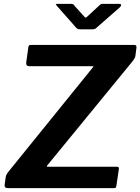

<svg xmlns="http://www.w3.org/2000/svg" viewBox="-20 -975 727 995"><path d="M23 0Q12 0 7.5 -4Q3 -8 4 -18L9 -53Q10 -63 13.5 -70Q17 -77 26 -88L459 -623Q464 -629 464.5 -630.5Q465 -632 457 -632H131Q114 -632 116 -652L127 -731Q129 -738 131 -740Q133 -742 139 -742H677Q689 -742 687 -727L682 -688Q681 -680 678.5 -675Q676 -670 669 -660L226 -119Q218 -111 227 -111H584Q592 -111 594.5 -108.5Q597 -106 596 -99L583 -12Q582 -5 579.5 -2.5Q577 0 568 0H23ZM498 -950Q504 -955 508.5 -955Q513 -955 520 -955H597Q606 -955 607.5 -950Q609 -945 601 -937L480 -831Q476 -827 471 -825Q466 -823 457 -823H396Q385 -823 379 -827.5Q373 -832 369 -838L276 -943Q271 -949 269.5 -952Q268 -955 276 -955H347Q355 -955 359.5 -952.5Q364 -950 367 -944L414 -892Q423 -881 427 -884.5Q431 -888 442 -898Z"/></svg>

Font: Libre Franklin Thin SemiBold
Style: Italic
Weight: 600
Italic angle: -8°
Version: Version 3.000